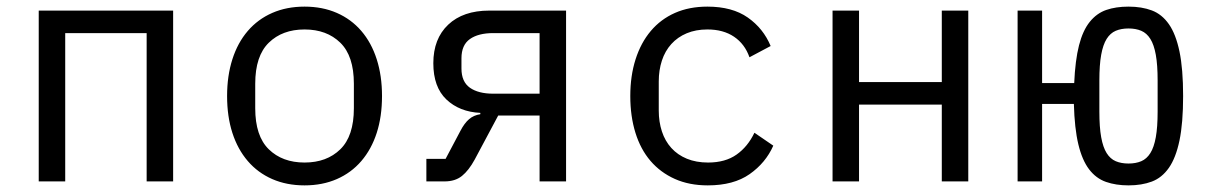

<svg xmlns="http://www.w3.org/2000/svg" viewBox="-20 -548 3640 580"><path d="M97 -516H503V0H423V-448H177V0H97Z M666 -258Q666 -319 682 -369Q698 -419 728.5 -454.5Q759 -490 802.5 -509Q846 -528 900 -528Q954 -528 997.5 -509Q1041 -490 1071.5 -454.5Q1102 -419 1118 -369Q1134 -319 1134 -258Q1134 -196 1118 -146.5Q1102 -97 1071.5 -61.5Q1041 -26 997.5 -7Q954 12 900 12Q846 12 802.5 -7Q759 -26 728.5 -61.5Q698 -97 682 -146.5Q666 -196 666 -258ZM1049 -221V-295Q1049 -379 1008 -419Q967 -459 900 -459Q833 -459 792 -419Q751 -379 751 -295V-221Q751 -137 792 -97Q833 -57 900 -57Q967 -57 1008 -97Q1049 -137 1049 -221Z M1268 -68H1326L1371 -153Q1383 -176 1397 -188Q1411 -200 1431 -203V-207Q1368 -210 1328.5 -247.5Q1289 -285 1289 -357Q1289 -431 1334 -473.5Q1379 -516 1458 -516H1690V0H1610V-199H1485L1414 -66Q1396 -33 1375.5 -16.5Q1355 0 1323 0H1268ZM1610 -448H1470Q1425 -448 1399.5 -430Q1374 -412 1374 -372V-341Q1374 -301 1399.5 -283Q1425 -265 1470 -265H1610Z M1884 -258Q1884 -319 1900 -369Q1916 -419 1946 -454.5Q1976 -490 2019 -509Q2062 -528 2117 -528Q2192 -528 2239 -495Q2286 -462 2308 -409L2244 -375Q2230 -415 2197.5 -437Q2165 -459 2117 -459Q2082 -459 2054.5 -447.5Q2027 -436 2008 -415Q1989 -394 1979.5 -365Q1970 -336 1970 -302V-214Q1970 -180 1979.5 -151Q1989 -122 2008 -101Q2027 -80 2055 -68.5Q2083 -57 2119 -57Q2171 -57 2205 -81Q2239 -105 2259 -147L2316 -108Q2293 -56 2244.5 -22Q2196 12 2118 12Q2062 12 2018.5 -7.5Q1975 -27 1945 -62Q1915 -97 1899.5 -147Q1884 -197 1884 -258Z M2495 -516H2575V-300H2825V-516H2905V0H2825V-232H2575V0H2495Z M3224 -234H3128V0H3054V-516H3128V-297H3225Q3228 -366 3239.5 -411Q3251 -456 3272 -482Q3293 -508 3322 -518Q3351 -528 3389 -528Q3429 -528 3459.5 -516.5Q3490 -505 3511 -475Q3532 -445 3543 -392.5Q3554 -340 3554 -258Q3554 -176 3543 -123.5Q3532 -71 3511 -41Q3490 -11 3459.5 0.5Q3429 12 3389 12Q3351 12 3321 1.5Q3291 -9 3270 -36.5Q3249 -64 3237.5 -112Q3226 -160 3224 -234ZM3477 -211V-305Q3477 -352 3471.5 -382.5Q3466 -413 3455 -430.5Q3444 -448 3427.5 -455Q3411 -462 3389 -462Q3367 -462 3350.5 -455Q3334 -448 3323 -430.5Q3312 -413 3306.5 -382.5Q3301 -352 3301 -305V-211Q3301 -164 3306.5 -133.5Q3312 -103 3323 -85.5Q3334 -68 3350.5 -61Q3367 -54 3389 -54Q3411 -54 3427.5 -61Q3444 -68 3455 -85.5Q3466 -103 3471.5 -133.5Q3477 -164 3477 -211Z"/></svg>

Font: IBM Plaex Mono
Style: Regular
Weight: 400
Designer: Mike Abbink, Paul van der Laan, Pieter van Rosmalen
Foundry: Bold Monday
Version: Version 2.003